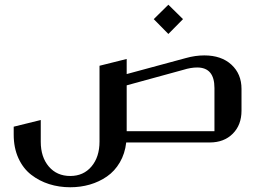

<svg xmlns="http://www.w3.org/2000/svg" viewBox="-20 -604 1085 814"><path d="M693.8 -584 755.9 -522.9 693.8 -460 631.8 -522.9ZM869.1 0H515.1Q509.8 47.4 488 84.5Q466.3 121.6 433.3 144.3Q400.4 167 360.8 178.5Q321.3 189.9 277.8 189.9Q230.5 189.9 188.2 176.5Q146 163.1 112.1 136.7Q78.1 110.4 58.1 66.7Q38.1 22.9 38.1 -33.2V-66.9L152.8 -95.2V-2.9Q152.8 62 187 102.1Q221.2 142.1 277.8 142.1Q334 142.1 367.9 101.8Q401.9 61.5 401.9 -3.9V-325.2L517.1 -354V-290L768.1 -357.9Q808.1 -369.1 846.2 -369.1Q918.5 -369.1 961.2 -329.8Q1003.9 -290.5 1003.9 -227.1V-134.8Q1003.9 -74.2 966.8 -37.1Q929.7 0 869.1 0ZM517.1 -47.9H889.2V-231Q889.2 -317.9 815.9 -317.9Q789.1 -317.9 757.8 -308.1L517.1 -242.2Z"/></svg>

Font: Wesal
Style: Regular
Weight: 500
Designer: Ahmed zaza
Foundry: Ahmed zaza
Version: Version 2.01